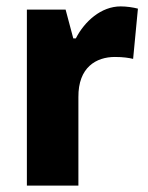

<svg xmlns="http://www.w3.org/2000/svg" viewBox="-20 -580 462 600"><path d="M357 -560C296 -560 244 -513 217 -460H209L185 -550H64V0H225V-276C224 -370 281 -402 339 -402C366 -402 383 -399 396 -396L411 -553C396 -557 375 -560 357 -560Z"/></svg>

Font: Noto Sans Lao SemiCondensed ExtraBold
Style: Regular
Weight: 800
Width: 4
Designer: Monotype Design Team
Foundry: Monotype Imaging Inc.
Version: Version 2.003